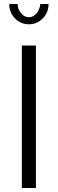

<svg xmlns="http://www.w3.org/2000/svg" viewBox="-20 -937 288 957"><path d="M89 0V-710H159V0ZM124 -851Q145 -851 161.5 -870Q178 -889 181 -917H222Q222 -875 193.5 -845.5Q165 -816 124 -816Q83 -816 54.5 -845.5Q26 -875 26 -917H68Q68 -891 85 -871Q102 -851 124 -851Z"/></svg>

Font: Raleway
Style: Regular
Weight: 400
Designer: Matt McInerney, Pablo Impallari, Rodrigo Fuenzalida
Foundry: Matt McInerney, Pablo Impallari, Rodrigo Fuenzalida
Version: Version 4.101;RELEASE